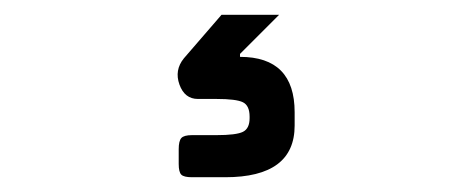

<svg xmlns="http://www.w3.org/2000/svg" viewBox="-20 -40 640 260"><path d="M305 37Q379 37 379 112V130Q379 200 285 200H240Q229 200 225.5 196.5Q222 193 222 182V162Q222 151 225.5 147Q229 143 240 143H273Q300 143 309 138.5Q318 134 318 120V118Q318 103 309 98.5Q300 94 273 94H248Q230 94 223 74.5Q216 55 229 39L280 -20H358L305 33Z"/></svg>

Font: RajdhaniMono
Style: Bold
Weight: 700
Monospace: yes
Designer: Satya Rajpurohit, Jyotish Sonowal
Foundry: Indian Type Foundry
Version: Version 1.201;PS 1.0;hotconv 1.0.78;makeotf.lib2.5.61930; tt